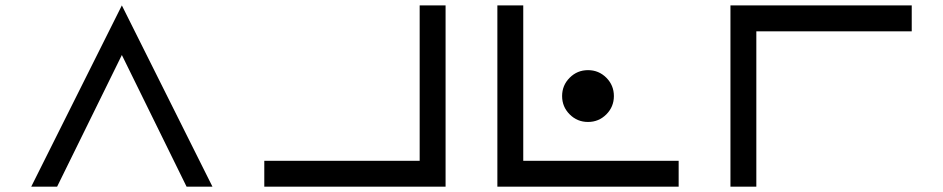

<svg xmlns="http://www.w3.org/2000/svg" viewBox="-20 -704 3556 724"><path d="M439.5 -683.6 781.2 0H683.6L439.5 -496.6L195.3 0H97.7Z M976.6 0V-97.7H1562.5V-683.6H1660.2V0Z M1855.5 -683.6H1953.1V-97.7H2539.1V0H1855.5ZM2197.3 -244.1Q2156.7 -244.1 2128.2 -272.7Q2099.6 -301.3 2099.6 -341.8Q2099.6 -382.3 2128.2 -410.9Q2156.7 -439.5 2197.3 -439.5Q2237.8 -439.5 2266.4 -410.9Q2294.9 -382.3 2294.9 -341.8Q2294.9 -301.3 2266.4 -272.7Q2237.8 -244.1 2197.3 -244.1Z M3418 -683.6V-585.9H2832V0H2734.4V-683.6Z"/></svg>

Font: BabelStone Pigpen
Style: Regular
Weight: 400
Designer: Andrew West
Foundry: BabelStone
Version: Version 1.02 November 6, 2013